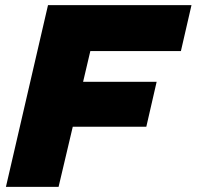

<svg xmlns="http://www.w3.org/2000/svg" viewBox="-20 -724 762 744"><path d="M681 -526H330L302 -407H587L547 -233H262L207 0H3L166 -704H722Z"/></svg>

Font: Prodigy Sans ExtraBold
Style: Italic
Weight: 800
Italic angle: -13°
Designer: Wei Huang
Foundry: Wei Huang
Version: Version 1.003; ttfautohint (v1.8.3)